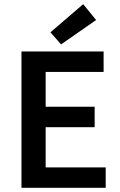

<svg xmlns="http://www.w3.org/2000/svg" viewBox="-20 -901 578 921"><path d="M83 0V-654H477V-556H199V-389H434V-291H199V-98H487V0ZM273 -688 222 -746 379 -881 441 -805Z"/></svg>

Font: TT Toshiba Sans Medium
Style: Regular
Weight: 500
Designer: Paul D. Hunt
Foundry: Toshiba Corporation
Version: Version 2.020;PS 2.000;hotconv 1.0.86;makeotf.lib2.5.63406